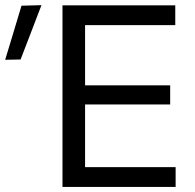

<svg xmlns="http://www.w3.org/2000/svg" viewBox="-93 -734 766 754"><path d="M152.4 0Q152.4 -59.5 152.4 -114.6Q152.4 -169.7 152.4 -235.6V-475Q152.4 -541.7 152.4 -597.5Q152.4 -653.4 152.4 -713H595.3V-635.4Q545.4 -635.4 488.1 -635.4Q430.9 -635.4 353.2 -635.4H191.1L241.1 -699.8Q241.1 -640.2 241.1 -584.4Q241.1 -528.5 241.1 -461.8V-249.2Q241.1 -183.6 241.1 -128.3Q241.1 -73.1 241.1 -13.6L195.9 -77.6H360.8Q426.3 -77.6 484.6 -77.6Q542.8 -77.6 596.7 -77.6V0ZM221.4 -323.7V-398.9H359.8Q429.1 -398.9 479 -398.9Q528.9 -398.9 575.3 -398.9V-323.7Q526.5 -323.7 476.6 -323.7Q426.8 -323.7 359.3 -323.7ZM-72.7 -499.2Q-56.5 -552.5 -40.4 -605.9Q-24.3 -659.3 -8.6 -711.6L69.8 -713.7Q56.1 -677.7 42.3 -642Q28.5 -606.3 15.1 -571.1Q1.7 -535.8 -12.1 -500.4Z"/></svg>

Font: Commissioner Thin
Style: Regular
Weight: 100
Designer: Kostas Bartsokas
Foundry: Kostas Bartsokas
Version: Version 1.001;gftools[0.9.23]